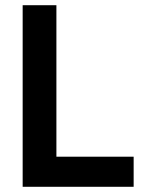

<svg xmlns="http://www.w3.org/2000/svg" viewBox="-20 -717 544 737"><path d="M67 -697H196.5V-115.5H493V0H67Z"/></svg>

Font: HK Grotesk
Style: Bold
Weight: 700
Designer: Alfredo Marco Pradil
Foundry: Hanken Design Co.
Version: Version 3.001